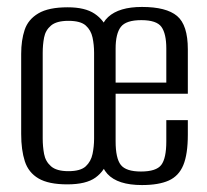

<svg xmlns="http://www.w3.org/2000/svg" viewBox="-20 -524 597 553"><path d="M174 7Q120 7 91 -10Q62 -27 51.5 -59.5Q41 -92 41 -138V-369Q41 -408 51 -438Q61 -468 90.5 -485.5Q120 -503 175 -503Q225 -503 252.5 -484.5Q280 -466 290.5 -435.5Q301 -405 301 -369V-138Q301 -99 291.5 -65.5Q282 -32 255 -12.5Q228 7 174 7ZM177 -31Q212 -31 227 -45Q242 -59 246.5 -80.5Q251 -102 251 -125V-372Q251 -395 246.5 -416Q242 -437 227 -450.5Q212 -464 177 -464Q143 -464 127 -450.5Q111 -437 107 -416Q103 -395 103 -372V-125Q103 -102 107 -80.5Q111 -59 127 -45Q143 -31 177 -31ZM389 9Q319 9 289.5 -23Q260 -55 260 -135V-374Q260 -446 291.5 -475Q323 -504 389 -504Q459 -504 490 -478Q521 -452 521 -382V-254H313V-117Q313 -68 328 -49Q343 -30 386 -30Q430 -30 444.5 -49Q459 -68 459 -117V-178H521V-136Q521 -80 508 -48.5Q495 -17 466 -4Q437 9 389 9ZM313 -286H459V-384Q459 -427 445 -446.5Q431 -466 387 -466Q343 -466 328 -446.5Q313 -427 313 -384Z"/></svg>

Font: Alumni Sans
Style: Regular
Weight: 400
Designer: Robert E. Leuschke
Foundry: Robert E. Leuschke
Version: Version 1.018